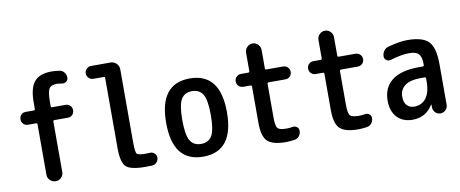

<svg xmlns="http://www.w3.org/2000/svg" viewBox="-65 -1018 3131 1306"><g transform="rotate(-10 1500.0 -365.0)"><path d="M112.3 -411.1Q93.8 -411.1 81.1 -423.8Q68.4 -436.5 68.4 -455.6Q68.4 -474.6 80.6 -487.3Q92.8 -500 112.3 -500H168.9Q176.8 -500 176.8 -508.8V-552.7Q176.8 -653.3 213.4 -696.8Q250 -740.2 332 -740.2Q357.4 -740.2 388.7 -735.4Q407.2 -732.4 419.4 -716.8Q431.6 -701.2 431.6 -679.7Q431.6 -664.1 418.5 -653.8Q405.3 -643.6 387.7 -647.5Q361.3 -651.4 355.5 -651.4Q313.5 -651.4 299.8 -628.9Q286.1 -606.4 286.1 -532.2V-508.8Q286.1 -500 293.9 -500H387.7Q406.2 -500 418.9 -487.3Q431.6 -474.6 431.6 -455.6Q431.6 -436.5 419.4 -423.8Q407.2 -411.1 387.7 -411.1H293.9Q286.1 -411.1 286.1 -402.3V-53.7Q286.1 -31.2 270 -15.6Q253.9 0 232.4 0Q209 0 192.9 -16.1Q176.8 -32.2 176.8 -53.7V-402.3Q176.8 -411.1 168.9 -411.1Z M603.5 -641.6Q585.9 -641.6 572.8 -654.8Q559.6 -668 559.6 -686Q559.6 -704.1 572.8 -717.3Q585.9 -730.5 603.5 -730.5H739.3Q762.7 -730.5 779.3 -713.4Q795.9 -696.3 795.9 -672.9V-169.9Q795.9 -102.5 805.7 -90.3Q815.4 -78.1 865.2 -78.1Q883.8 -78.1 894.5 -79.1Q912.1 -81.1 926.3 -68.8Q940.4 -56.6 940.4 -39.1Q940.4 -20.5 927.7 -6.3Q915 7.8 896.5 8.8Q881.8 9.8 847.7 9.8Q747.1 9.8 715.8 -20.5Q684.6 -50.8 684.6 -150.4V-633.8Q684.6 -641.6 675.8 -641.6Z M1325.2 -402.8Q1301.8 -442.4 1250 -442.4Q1198.2 -442.4 1174.8 -402.8Q1151.4 -363.3 1151.4 -260.3Q1151.4 -157.2 1174.8 -117.7Q1198.2 -78.1 1250 -78.1Q1301.8 -78.1 1325.2 -117.7Q1348.6 -157.2 1348.6 -260.3Q1348.6 -363.3 1325.2 -402.8ZM1460 -260.3Q1460 9.8 1250 9.8Q1040 9.8 1040 -260.3Q1040 -530.3 1250 -530.3Q1460 -530.3 1460 -260.3Z M1599.6 -411.1Q1581.1 -411.1 1567.9 -423.8Q1554.7 -436.5 1554.7 -455.6Q1554.7 -474.6 1567.9 -487.3Q1581.1 -500 1599.6 -500H1649.4Q1658.2 -500 1658.2 -508.8V-635.7Q1658.2 -658.2 1674.3 -674.3Q1690.4 -690.4 1712.4 -690.4Q1734.4 -690.4 1750 -674.3Q1765.6 -658.2 1765.6 -635.7V-508.8Q1765.6 -500 1774.4 -500H1889.6Q1908.2 -500 1921.4 -487.3Q1934.6 -474.6 1934.6 -455.6Q1934.6 -436.5 1921.9 -423.8Q1909.2 -411.1 1889.6 -411.1H1774.4Q1766.6 -411.1 1765.6 -402.3V-169.9Q1765.6 -111.3 1778.8 -95.7Q1792 -80.1 1839.8 -80.1Q1862.3 -80.1 1880.9 -84Q1897.5 -86.9 1911.1 -77.6Q1924.8 -68.4 1924.8 -50.8Q1924.8 -29.3 1912.6 -13.7Q1900.4 2 1879.9 4.9Q1847.7 9.8 1820.3 9.8Q1729.5 9.8 1693.8 -23.9Q1658.2 -57.6 1658.2 -150.4V-402.3Q1658.2 -411.1 1649.4 -411.1Z M2099.6 -411.1Q2081.1 -411.1 2067.9 -423.8Q2054.7 -436.5 2054.7 -455.6Q2054.7 -474.6 2067.9 -487.3Q2081.1 -500 2099.6 -500H2149.4Q2158.2 -500 2158.2 -508.8V-635.7Q2158.2 -658.2 2174.3 -674.3Q2190.4 -690.4 2212.4 -690.4Q2234.4 -690.4 2250 -674.3Q2265.6 -658.2 2265.6 -635.7V-508.8Q2265.6 -500 2274.4 -500H2389.6Q2408.2 -500 2421.4 -487.3Q2434.6 -474.6 2434.6 -455.6Q2434.6 -436.5 2421.9 -423.8Q2409.2 -411.1 2389.6 -411.1H2274.4Q2266.6 -411.1 2265.6 -402.3V-169.9Q2265.6 -111.3 2278.8 -95.7Q2292 -80.1 2339.8 -80.1Q2362.3 -80.1 2380.9 -84Q2397.5 -86.9 2411.1 -77.6Q2424.8 -68.4 2424.8 -50.8Q2424.8 -29.3 2412.6 -13.7Q2400.4 2 2379.9 4.9Q2347.7 9.8 2320.3 9.8Q2229.5 9.8 2193.8 -23.9Q2158.2 -57.6 2158.2 -150.4V-402.3Q2158.2 -411.1 2149.4 -411.1Z M2797.9 -259.8Q2724.6 -259.8 2688.5 -232.4Q2652.3 -205.1 2652.3 -155.3Q2652.3 -117.2 2671.4 -96.7Q2690.4 -76.2 2721.7 -76.2Q2773.4 -76.2 2803.7 -115.2Q2834 -154.3 2834 -232.4V-251Q2834 -259.8 2825.2 -259.8ZM2695.3 9.8Q2628.9 9.8 2589.4 -31.7Q2549.8 -73.2 2549.8 -148.4Q2549.8 -237.3 2612.3 -286.1Q2674.8 -335 2797.9 -335H2825.2Q2834 -335 2834 -343.8V-351.6Q2834 -400.4 2815.4 -420.4Q2796.9 -440.4 2750 -440.4Q2695.3 -440.4 2619.1 -417Q2602.5 -412.1 2588.9 -421.9Q2575.2 -431.6 2575.2 -448.2Q2575.2 -469.7 2587.4 -486.8Q2599.6 -503.9 2620.1 -508.8Q2700.2 -530.3 2752 -530.3Q2858.4 -530.3 2899.4 -487.8Q2940.4 -445.3 2940.4 -332V-49.8Q2940.4 -30.3 2925.3 -15.1Q2910.2 0 2889.6 0Q2868.2 0 2854 -14.6Q2839.8 -29.3 2838.9 -49.8V-69.3Q2838.9 -70.3 2837.9 -70.3Q2835.9 -70.3 2835.9 -69.3Q2788.1 9.8 2695.3 9.8Z"/></g></svg>

Font: Rounded Mgen+ 1m medium
Style: Regular
Weight: 500
Designer: [Source Han Sans]
Ryoko NISHIZUKA  (kana & ideographs); Paul D. Hunt (Latin, Greek & Cyrillic); Wenlong ZHANG  (bopomofo
Version: Version 1.059.20150602